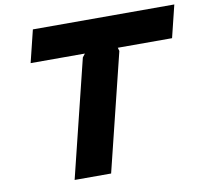

<svg xmlns="http://www.w3.org/2000/svg" viewBox="-87 -905 1071 1000"><g transform="rotate(-10 449.0 -405.0)"><path d="M856 -639H569L574 -621L421 0H228L381 -621L395 -639H108L150 -810H898Z"/></g></svg>

Font: TypoPRO Sinkin Sans
Style: 800 Black Italic
Weight: 900
Italic angle: -112°
Designer: Keith Bates
Foundry: K-Type
Version: Sinkin Sans (version 1.0)  by Keith Bates   •   © 2014   www